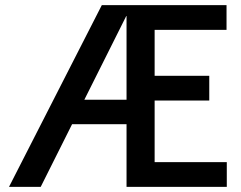

<svg xmlns="http://www.w3.org/2000/svg" viewBox="-20 -725 935 745"><path d="M15 0 375 -705H491L488 -663H470L138 0ZM218 -243V-338H523V-243ZM471 0V-705H859V-609H539L580 -662V-42L539 -96H860V0ZM540 -335V-431H792V-335Z"/></svg>

Font: TikTok Sans 24pt Medium
Style: Regular
Weight: 500
Version: Version 4.000